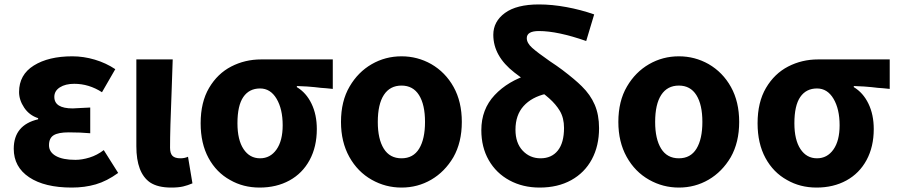

<svg xmlns="http://www.w3.org/2000/svg" viewBox="-20 -832 4046 866"><path d="M42 -161Q42 -268 152 -294V-299Q112 -312 89 -346.5Q66 -381 66 -417Q66 -495 132.5 -536.5Q199 -578 306 -578Q357 -578 407.5 -563Q458 -548 500 -520L440 -416Q381 -454 315 -454Q275 -454 250 -438Q225 -422 225 -395Q225 -343 308 -343Q318 -343 346 -345L387 -347V-231Q343 -235 290 -235Q243 -235 222 -222Q201 -209 201 -177Q201 -146 232 -128.5Q263 -111 320 -111Q350 -111 384 -121.5Q418 -132 448 -155L513 -52Q462 -15 412 -0.5Q362 14 304 14Q181 14 111.5 -32.5Q42 -79 42 -161Z M657 -9Q595 -52 595 -172V-564H759L754 -418Q747 -250 747 -166Q747 -140 758 -129Q769 -118 794 -118Q813 -118 828 -125L848 -5Q827 4 806 9Q785 14 752 14Q692 14 657 -9Z M1018 -20Q956 -54 920.5 -119.5Q885 -185 885 -276Q885 -371 923 -435.5Q961 -500 1023 -532Q1085 -564 1158 -564H1481V-431L1451 -434Q1430 -435 1399 -439Q1374 -442 1319 -444V-439Q1361 -414 1385 -364.5Q1409 -315 1409 -250Q1409 -170 1376.5 -110Q1344 -50 1285.5 -18Q1227 14 1151 14Q1077 14 1018 -20ZM1255 -267Q1255 -340 1227.5 -386.5Q1200 -433 1153 -433Q1104 -433 1077.5 -394.5Q1051 -356 1051 -276Q1051 -201 1078.5 -159.5Q1106 -118 1153 -118Q1199 -118 1227 -157.5Q1255 -197 1255 -267Z M1657 -21Q1593 -57 1555.5 -124.5Q1518 -192 1518 -282Q1518 -376 1557 -442Q1595 -507 1656.5 -542.5Q1718 -578 1791 -578Q1863 -578 1925 -543Q1989 -506 2026 -439.5Q2063 -373 2063 -282Q2063 -190 2025 -123Q1986 -57 1925 -21.5Q1864 14 1791 14Q1719 14 1657 -21ZM1897 -282Q1897 -360 1870 -403Q1843 -446 1791 -446Q1739 -446 1711.5 -404Q1684 -362 1684 -282Q1684 -205 1711 -161.5Q1738 -118 1791 -118Q1844 -118 1870.5 -161.5Q1897 -205 1897 -282Z M2151 -245Q2151 -339 2211 -403Q2271 -467 2369 -497L2443 -409Q2378 -394 2341.5 -353.5Q2305 -313 2305 -247Q2305 -187 2337.5 -152.5Q2370 -118 2418 -118Q2468 -118 2496 -153Q2524 -188 2524 -255Q2524 -300 2505 -332Q2487 -362 2457 -388.5Q2427 -415 2381 -446Q2345 -470 2300 -505Q2205 -579 2205 -675Q2205 -735 2257.5 -773.5Q2310 -812 2411 -812Q2470 -812 2535 -800Q2600 -788 2660 -767L2624 -647Q2495 -692 2411 -692Q2356 -692 2356 -660Q2356 -638 2380 -616.5Q2404 -595 2460 -556Q2492 -535 2516 -517Q2574 -473 2604 -443Q2643 -405 2662.5 -359.5Q2682 -314 2682 -254Q2682 -174 2649.5 -113.5Q2617 -53 2556.5 -19.5Q2496 14 2414 14Q2338 14 2278 -18.5Q2218 -51 2184.5 -109.5Q2151 -168 2151 -245Z M2908 -21Q2844 -57 2806.5 -124.5Q2769 -192 2769 -282Q2769 -376 2808 -442Q2846 -507 2907.5 -542.5Q2969 -578 3042 -578Q3114 -578 3176 -543Q3240 -506 3277 -439.5Q3314 -373 3314 -282Q3314 -190 3276 -123Q3237 -57 3176 -21.5Q3115 14 3042 14Q2970 14 2908 -21ZM3148 -282Q3148 -360 3121 -403Q3094 -446 3042 -446Q2990 -446 2962.5 -404Q2935 -362 2935 -282Q2935 -205 2962 -161.5Q2989 -118 3042 -118Q3095 -118 3121.5 -161.5Q3148 -205 3148 -282Z M3530 -20Q3468 -54 3432.5 -119.5Q3397 -185 3397 -276Q3397 -371 3435 -435.5Q3473 -500 3535 -532Q3597 -564 3670 -564H3993V-431L3963 -434Q3942 -435 3911 -439Q3886 -442 3831 -444V-439Q3873 -414 3897 -364.5Q3921 -315 3921 -250Q3921 -170 3888.5 -110Q3856 -50 3797.5 -18Q3739 14 3663 14Q3589 14 3530 -20ZM3767 -267Q3767 -340 3739.5 -386.5Q3712 -433 3665 -433Q3616 -433 3589.5 -394.5Q3563 -356 3563 -276Q3563 -201 3590.5 -159.5Q3618 -118 3665 -118Q3711 -118 3739 -157.5Q3767 -197 3767 -267Z"/></svg>

Font: Merged Yaku Han JP ExtraBold
Style: Regular
Weight: 800
Designer: Ryoko NISHIZUKA 西塚涼子 (kana, bopomofo & ideographs); Paul D. Hunt (Latin, Greek & Cyrillic); Sandoll Communications 산돌커뮤니
Foundry: Adobe
Version: Version 2.004